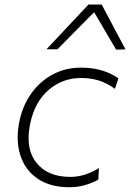

<svg xmlns="http://www.w3.org/2000/svg" viewBox="-20 -796 560 826"><path d="M278 9.5Q196 9.5 142 -27.2Q88 -64 67.5 -128Q56 -163.5 56 -204Q56 -237.5 63.5 -274Q77.5 -342 114.8 -394.2Q152 -446.5 207 -475.8Q262 -505 328.5 -505Q424 -505 489.5 -459L474.5 -414Q439.5 -439 404.5 -449.8Q369.5 -460.5 328.5 -460.5Q250 -460.5 190.2 -410Q130.5 -359.5 110.5 -267Q103 -232 103 -202Q103 -138.5 136 -97Q184 -35 282 -35Q315 -35 346.5 -45.2Q378 -55.5 405.5 -73L403 -23.5Q382.5 -11 349.5 -0.8Q316.5 9.5 278 9.5ZM479.5 -582.5Q433.5 -661.5 385 -743.5Q345 -703 306 -664Q267 -624.5 227.5 -584H180Q226.5 -633.5 271 -681Q315.5 -728.5 360.5 -776.5H417.5Q443 -728.5 468.5 -680Q494 -631.5 520 -583.5Z"/></svg>

Font: Heraclito ExtraLight
Style: Italic
Weight: 200
Italic angle: -12°
Designer: Kostas Bartsokas (font) & Cristiano Sobral (main changes)
Foundry: Kostas Bartsokas (font) & Cristiano Sobral (main changes)
Version: Version 1.00;July 8, 2020;FontCreator 13.0.0.2655 64-bit